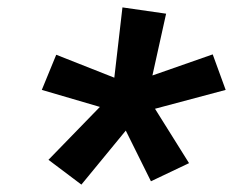

<svg xmlns="http://www.w3.org/2000/svg" viewBox="-20 -791 640 519"><path d="M200 -292 111 -359 250 -502 93 -548 132 -643 289 -581 311 -771 429 -754 392 -587 555 -644 590 -548 399 -497 491 -350 388 -301 320 -438Z"/></svg>

Font: Iosevka Slab Extended
Style: Bold Italic
Weight: 700
Width: 7
Italic angle: -9°
Monospace: yes
Designer: Belleve Invis
Foundry: Belleve Invis
Version: Version 11.1.0; ttfautohint (v1.8.3)